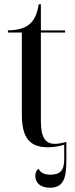

<svg xmlns="http://www.w3.org/2000/svg" viewBox="-20 -678 349 897"><path d="M205 10C234 10 261 4 280 -2V65C280 119 261 138 215 138C185 138 169 128 160 110C151 116 145 128 145 144C145 178 171 199 213 199C274 199 290 159 290 75V-15C268 -9 252 -6 237 -6C192 -6 171 -35 171 -113V-526H284V-536H171V-658H161C154 -615 141 -582 114 -562C92 -545 61 -537 17 -536V-526H82V-144C82 -29 122 10 205 10Z"/></svg>

Font: Noto Serif Display Condensed
Style: Regular
Weight: 400
Width: 3
Designer: Monotype Design Team
Foundry: Monotype Imaging Inc.
Version: Version 2.009